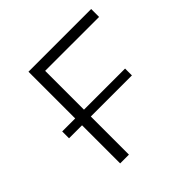

<svg xmlns="http://www.w3.org/2000/svg" viewBox="-141 -647 773 773"><g transform="rotate(-45 245.5 -261.0)"><path d="M172 -477V-256H406V-217H172V0H122V-217H48V-256H122V-522H479V-477Z"/></g></svg>

Font: Montserrat Alternates Light
Style: Regular
Weight: 300
Designer: Julieta Ulanovsky
Foundry: Julieta Ulanovsky
Version: Version 7.200